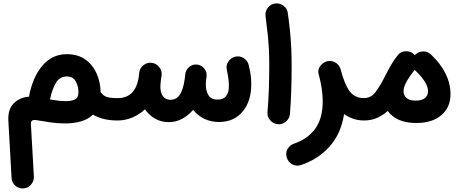

<svg xmlns="http://www.w3.org/2000/svg" viewBox="-20 -654 2668 1110"><path d="M366.7 -340.8Q429.7 -340.8 472.7 -310.5Q515.6 -280.3 538.1 -230.2Q560.5 -180.2 562 -120.6Q577.6 -100.6 596.2 -93.8Q614.7 -86.9 659.7 -86.9H660.2Q688 -86.9 706.3 -67.6Q724.6 -48.3 724.6 -22Q724.6 3.9 706.3 23.2Q688 42.5 660.2 42.5H659.7Q614.3 42.5 579.6 33.7Q544.9 24.9 517.6 8.8Q489.7 35.6 448 47.6Q406.2 59.6 355.5 59.6Q314 59.6 272.9 53.7Q231.9 47.9 196.8 41.5Q175.8 37.6 166.7 42.5Q157.7 47.4 158.7 64.5L175.8 365.2Q177.2 393.6 158.2 414.6Q139.2 435.5 111.3 435.5Q85.4 435.5 66.9 418Q48.3 400.4 46.9 374.5L28.3 43.9Q24.9 -21 58.8 -55.9Q92.8 -90.8 148.4 -95.2Q148.4 -101.1 149.9 -107.4Q158.2 -148.9 174.8 -190.2Q191.4 -231.4 217.8 -265.6Q244.1 -299.8 281 -320.3Q317.9 -340.8 366.7 -340.8ZM270.5 -85Q270 -82 269 -79.1Q293 -74.7 316.2 -72Q339.4 -69.3 361.8 -69.3Q392.1 -69.3 412.8 -78.9Q433.6 -88.4 433.6 -120.6Q433.6 -154.3 418.2 -183.1Q402.8 -211.9 366.7 -211.9Q324.7 -211.9 303.2 -175.3Q281.7 -138.7 270.5 -85Z M595.7 -22Q595.7 -48.8 614.5 -67.9Q633.3 -86.9 660.2 -86.9Q710.9 -86.9 740.5 -115.5Q770 -144 780.3 -197.3Q782.2 -211.4 785.2 -235.4Q789.1 -262.2 810.8 -278.3Q832.5 -294.4 858.9 -290.5Q885.3 -286.6 901.6 -264.6Q918 -242.7 914.1 -216.3Q913.1 -211.4 912.6 -207Q912.1 -202.6 911.1 -198.2Q908.7 -179.7 908 -169.9Q907.2 -160.2 907.2 -151.9Q907.2 -117.2 922.4 -97.2Q937.5 -77.1 965.8 -77.1Q999.5 -77.1 1019.3 -106Q1039.1 -134.8 1047.9 -197.3Q1048.8 -210 1051.3 -224.6V-225.1Q1052.2 -237.3 1058.1 -247.6Q1062.5 -256.3 1069.8 -263.2Q1090.3 -283.7 1118.7 -280.8Q1121.6 -280.3 1124.5 -279.8Q1125.5 -279.8 1126.5 -279.3Q1126.5 -279.3 1126.5 -279.3Q1154.3 -273.4 1167.5 -247.6Q1167.5 -247.6 1168 -247.1Q1168 -246.6 1168.5 -246.1Q1168.9 -245.1 1168.9 -244.6Q1168.9 -244.6 1169.4 -244.1Q1175.8 -229.5 1174.3 -213.4Q1172.9 -200.2 1170.9 -187.5Q1169.9 -176.3 1169.9 -166Q1169.9 -127.4 1185.5 -102.8Q1201.2 -78.1 1238.3 -78.1Q1303.2 -78.1 1303.2 -157.7Q1303.2 -179.7 1300 -202.1Q1296.9 -224.6 1291.5 -249Q1285.2 -274.9 1299.8 -297.6Q1314.5 -320.3 1339.8 -326.2Q1365.7 -332.5 1388.7 -318.1Q1411.6 -303.7 1418 -277.8Q1427.2 -237.8 1429.9 -215.6Q1432.6 -193.4 1432.6 -166Q1432.6 -67.9 1382.1 -8.3Q1331.5 51.3 1246.6 51.3Q1199.2 51.3 1161.1 32.7Q1123 14.2 1096.7 -19Q1068.4 14.2 1032.2 33.2Q996.1 52.2 955.6 52.2Q912.1 52.2 877 32.2Q841.8 12.2 817.9 -22Q786.1 7.8 745.8 25.1Q705.6 42.5 660.2 42.5Q633.3 42.5 614.5 23.7Q595.7 4.9 595.7 -22Z M1515.1 -560.5Q1511.7 -586.9 1528.1 -608.6Q1544.4 -630.4 1570.8 -633.8Q1597.2 -637.2 1618.9 -620.8Q1640.6 -604.5 1644 -578.1Q1652.8 -514.2 1657.5 -465.1Q1662.1 -416 1664.1 -369.6Q1666 -323.2 1666 -266.1Q1666 -196.8 1663.6 -126.2Q1661.1 -55.7 1656.2 4.9Q1653.8 31.2 1633.1 48.8Q1612.3 66.4 1585.4 64Q1559.1 61.5 1541.7 41Q1524.4 20.5 1526.4 -5.9Q1531.7 -66.4 1534.2 -136Q1536.6 -205.6 1536.6 -272.9Q1536.6 -324.7 1534.7 -366Q1532.7 -407.2 1528.1 -452.4Q1523.4 -497.6 1515.1 -560.5Z M1823.2 -221.7Q1814 -246.1 1829.8 -269.8Q1845.7 -293.5 1871.6 -299.8Q1883.3 -302.7 1895.5 -300.8Q1916 -297.9 1930.4 -284.2Q1944.8 -270.5 1949.2 -252.9Q1949.2 -252 1949.7 -251Q1972.7 -164.1 2002.2 -125.5Q2031.7 -86.9 2083.5 -86.9H2084Q2110.8 -86.9 2129.6 -67.9Q2148.4 -48.8 2148.4 -22Q2148.4 4.9 2129.6 23.7Q2110.8 42.5 2084 42.5H2083.5Q2051.3 42.5 2022.7 32.7Q1994.1 22.9 1969.2 5.4Q1951.7 119.6 1884.8 193.6Q1817.9 267.6 1720.7 299.8Q1691.9 309.6 1668.5 295.4Q1645 281.2 1638.2 257.8Q1629.4 227.5 1643.3 205.8Q1657.2 184.1 1678.7 176.8Q1756.8 150.9 1801.3 91.6Q1845.7 32.2 1845.7 -68.4Q1845.7 -136.7 1823.7 -220.2Z M2019.5 -22Q2019.5 -48.8 2038.3 -67.9Q2057.1 -86.9 2084 -86.9Q2126 -86.9 2152.8 -123.8Q2179.7 -160.6 2210 -221.2Q2226.1 -253.4 2243.4 -282.7Q2260.7 -312 2278.8 -334Q2279.8 -335.4 2280.8 -336.4Q2297.4 -356.4 2324.5 -357.7Q2351.6 -358.9 2371.6 -341.8Q2375 -338.9 2378.4 -335Q2378.9 -335.9 2379.9 -336.9Q2398.4 -356 2425.3 -356.7Q2452.1 -357.4 2471.7 -338.9Q2584.5 -231.4 2584.5 -109.4Q2584.5 -33.2 2531.5 12Q2478.5 57.1 2385.7 57.1Q2327.1 57.1 2285.9 38.6Q2244.6 20 2221.7 -12.7Q2195.3 11.2 2161.4 26.9Q2127.4 42.5 2084 42.5Q2057.1 42.5 2038.3 23.7Q2019.5 4.9 2019.5 -22ZM2313 -127Q2313 -102.1 2330.6 -87.2Q2348.1 -72.3 2382.3 -72.3Q2418.9 -72.3 2436.8 -86.9Q2454.6 -101.6 2454.6 -127Q2454.6 -176.3 2382.3 -245.1Q2379.9 -247.6 2377.9 -250Q2373 -244.1 2368.2 -237.8L2366.2 -235.8Q2357.9 -224.6 2349.4 -212.4Q2340.8 -200.2 2334 -188.5Q2313 -152.3 2313 -127Z"/></svg>

Font: Mikhak Bold
Style: Regular
Weight: 700
Designer: Amin Abedi
Version: Version 3.3